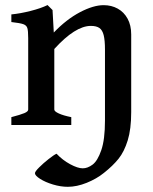

<svg xmlns="http://www.w3.org/2000/svg" viewBox="-20 -489 597 751"><path d="M245.1 241.7Q217.3 241.7 187.3 232.7Q157.2 223.6 137 210.7Q116.7 197.8 116.7 188.5Q116.7 182.1 133.1 165.8Q149.4 149.4 170.2 133.1Q190.9 116.7 201.2 112.3Q224.6 137.2 254.4 153.3Q284.2 169.4 303.7 169.4Q322.8 169.4 342.3 154.8Q361.8 140.1 376.2 98.4Q390.6 56.6 390.6 -17.1V-294.4Q390.6 -331.5 385.5 -351.6Q380.4 -371.6 368.7 -379.6Q356.9 -387.7 335.4 -387.7Q274.4 -387.7 192.4 -297.4V-60.5Q192.4 -53.2 210 -45.2Q227.5 -37.1 258.8 -30.8V0H24.4V-30.8Q59.6 -40 75 -46.4Q90.3 -52.7 90.3 -60.5V-339.8Q90.3 -368.7 86.9 -379.4Q83.5 -390.1 71 -394.5Q58.6 -398.9 24.4 -402.8V-432.6Q59.6 -436 99.9 -446.3Q140.1 -456.5 166 -469.2L185.5 -449.7L190.4 -361.8Q240.2 -413.6 292.7 -441.2Q345.2 -468.8 385.3 -468.8Q416 -468.8 440.4 -455.3Q464.8 -441.9 479 -416Q493.2 -390.1 493.2 -354.5V-50.3Q493.2 16.1 479.5 60.3Q465.8 104.5 443.6 132.1Q421.4 159.7 386.2 187.5Q357.9 210.4 319.1 226.1Q280.3 241.7 245.1 241.7Z"/></svg>

Font: David Libre Medium
Style: Regular
Weight: 500
Version: Version 1.000